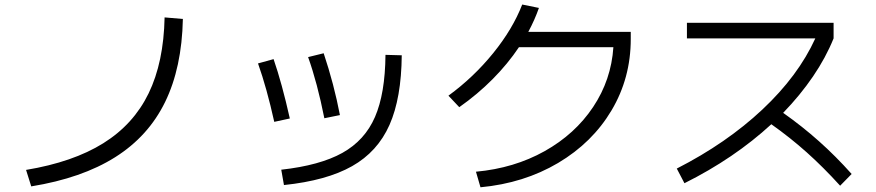

<svg xmlns="http://www.w3.org/2000/svg" viewBox="-20 -795 3790 831"><path d="M692.4 -719.7 771.5 -712.9Q767.1 -502 694.6 -353.5Q622.1 -205.1 478.3 -114.5Q334.5 -23.9 115.2 11.7L92.8 -59.6Q295.9 -93.3 427 -175Q558.1 -256.8 623.3 -391.1Q688.5 -525.4 692.4 -719.7Z M1648.4 -557.6 1718.8 -555.7Q1717.3 -370.6 1665.8 -254.4Q1614.3 -138.2 1503.7 -75.7Q1393.1 -13.2 1209 5.9L1197.3 -60.5Q1364.7 -79.1 1461.9 -133.3Q1559.1 -187.5 1603 -288.8Q1647 -390.1 1648.4 -557.6ZM1096.7 -520.5 1164.1 -539.1Q1200.2 -434.6 1234.4 -282.2L1167 -267.6Q1134.8 -413.1 1096.7 -520.5ZM1313.5 -547.9 1380.9 -564.5Q1425.8 -430.2 1451.2 -296.9L1383.8 -283.2Q1353.5 -436 1313.5 -547.9Z M2634.8 -590.8H2226.1Q2177.7 -518.6 2112.3 -452.6Q2046.9 -386.7 1967.8 -331.1L1920.9 -380.9Q2029.8 -460.4 2114.5 -564.9Q2199.2 -669.4 2240.2 -775.4L2312.5 -760.7Q2294.9 -710 2266.6 -657.2H2710V-626Q2710 -457.5 2627 -317.6Q2543.9 -177.7 2395.8 -89.8Q2247.6 -2 2059.6 15.6L2040 -51.8Q2205.1 -66.9 2336.9 -140.6Q2468.8 -214.4 2547.1 -331.8Q2625.5 -449.2 2634.8 -590.8Z M3508.8 -628.9H2953.1V-696.3H3587.9V-628.9Q3554.2 -545.4 3498.8 -464.1Q3443.4 -382.8 3369.6 -306.6Q3453.1 -247.6 3525.1 -183.3Q3597.2 -119.1 3666 -42L3616.2 8.8Q3543 -71.8 3471.7 -135.5Q3400.4 -199.2 3318.4 -257.3Q3157.7 -109.4 2942.4 -2L2909.2 -65.4Q3124.5 -175.3 3279.5 -320.8Q3434.6 -466.3 3508.8 -628.9Z"/></svg>

Font: Pretendard JP
Style: Regular
Weight: 400
Designer: Base glyphs from Inter by Rasmus Andersson; Hangeul glyphs from Noto Sans CJK(Source Han Sans) by Jang Soo-young and Kan
Foundry: Kil Hyung-jin
Version: Version 1.309